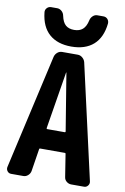

<svg xmlns="http://www.w3.org/2000/svg" viewBox="-104 -1029 707 1088"><g transform="rotate(10 250.0 -485.0)"><path d="M365.2 -969.7H400.4Q415 -969.7 424.3 -959.5Q433.6 -949.2 432.6 -933.6Q423.8 -852.5 377 -811Q330.1 -769.5 250 -769.5Q169.9 -769.5 123 -811Q76.2 -852.5 67.4 -933.6Q65.4 -948.2 75.2 -959Q85 -969.7 99.6 -969.7H134.8Q148.4 -969.7 160.2 -959.5Q171.9 -949.2 174.8 -933.6Q182.6 -896.5 200.7 -880.9Q218.8 -865.2 249.5 -865.2Q280.3 -865.2 298.8 -881.3Q317.4 -897.5 325.2 -933.6Q328.1 -948.2 339.4 -959Q350.6 -969.7 365.2 -969.7ZM298.8 -285.2Q302.7 -285.2 302.7 -290L249 -619.1Q249 -620.1 248 -620.1Q247.1 -620.1 247.1 -619.1L193.4 -290Q193.4 -285.2 197.3 -285.2ZM337.9 -695.3 487.3 -35.2Q490.2 -21.5 481.4 -10.7Q472.7 0 460 0H385.7Q371.1 0 358.9 -9.8Q346.7 -19.5 344.7 -35.2L324.2 -165Q324.2 -169.9 318.4 -169.9H177.7Q171.9 -169.9 171.9 -165L151.4 -35.2Q148.4 -20.5 136.7 -10.3Q125 0 110.4 0H40Q26.4 0 18.1 -10.7Q9.8 -21.5 12.7 -35.2L162.1 -695.3Q166 -710 177.7 -720.2Q189.5 -730.5 205.1 -730.5H294.9Q309.6 -730.5 321.8 -720.2Q334 -710 337.9 -695.3Z"/></g></svg>

Font: Rounded-L Mgen+ 1m bold
Style: Bold
Weight: 700
Designer: [Source Han Sans]
Ryoko NISHIZUKA  (kana & ideographs); Paul D. Hunt (Latin, Greek & Cyrillic); Wenlong ZHANG  (bopomofo
Version: Version 1.059.20150602